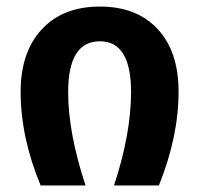

<svg xmlns="http://www.w3.org/2000/svg" viewBox="-20 -566 608 586"><path d="M43 -286Q43 -407 107.5 -476.5Q172 -546 285 -546Q397 -546 461 -477.5Q525 -409 525 -286Q525 -149 465 0H328Q380 -158 380 -285Q380 -440 285 -440Q188 -440 188 -285Q188 -161 241 0H104Q43 -147 43 -286Z"/></svg>

Font: FiraGO SemiBold
Style: Regular
Weight: 600
Designer: bBox Type
Foundry: bBox Type GmbH
Version: Version 1.001;PS 001.001;hotconv 1.0.88;makeotf.lib2.5.64775